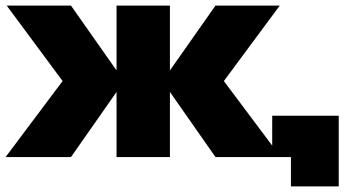

<svg xmlns="http://www.w3.org/2000/svg" viewBox="-30 -562 1232 687"><path d="M-10 0 194 -272 -6 -542H224L387 -310V-542H578V-310L741 -542H971L771 -272L944 -41V-148H1182V105H1011V0H741L578 -233V0H387V-233L224 0Z"/></svg>

Font: Chess Sans ExtraBold
Style: Regular
Weight: 800
Designer: Wolf Bōese
Foundry: Wolf Bōese
Version: Version 7.223